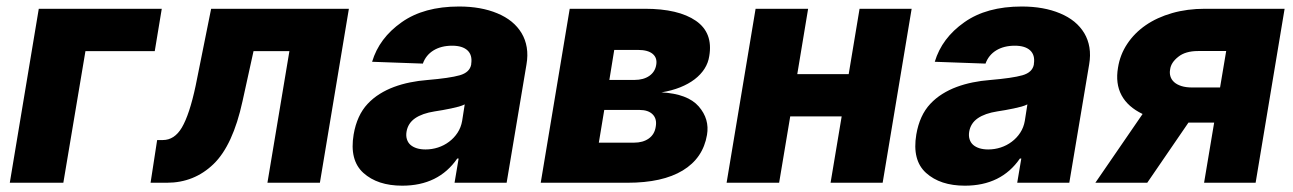

<svg xmlns="http://www.w3.org/2000/svg" viewBox="-20 -573 4053 602"><path d="M487.2 -545.5 465.2 -412.6H247.9L178.6 0H10.7L101.6 -545.5Z M452.1 0 472.7 -133.9H490.4Q527 -133.9 550.1 -172.9Q574.2 -213.8 593.4 -304L642 -545.5H1073.9L983 0H818.5L887.4 -412.6H774.9L740.4 -255.7Q710.2 -117.2 649.5 -58.6Q588.8 0 503.2 0Z M1088.8 -151.3Q1099.1 -211.6 1132.8 -247.5Q1149.5 -265.3 1170.5 -278.4Q1191.4 -291.5 1215.4 -300.4Q1239.3 -309.3 1265.6 -314.6Q1291.9 -320 1319.6 -322.1Q1390.3 -328.1 1421.5 -337Q1452.8 -345.9 1457.4 -370.7V-372.5Q1461.6 -400.2 1445.8 -415Q1430 -429.7 1397.7 -429.7Q1363.3 -429.7 1339.3 -415Q1315.3 -400.2 1305.8 -373.6L1146.7 -379.3Q1169 -453.8 1239.3 -503.2Q1308.9 -552.6 1419.4 -552.6Q1488.3 -552.6 1539.4 -531.2Q1565 -520.6 1584.2 -505Q1603.3 -489.3 1615.4 -469.1Q1627.5 -448.9 1631.6 -424.2Q1635.7 -399.5 1630.7 -370.7L1568.5 0H1405.2L1418 -76H1413.7Q1355.1 9.2 1241.1 9.2Q1163.7 9.2 1119.3 -30.9Q1075.3 -70.7 1088.8 -151.3ZM1314.3 -104.4Q1334.5 -104.4 1353.5 -110.6Q1372.5 -116.8 1388.1 -128.6Q1403.8 -140.3 1414.6 -156.8Q1425.4 -173.3 1429 -193.9L1437.1 -245.7Q1429.3 -241.8 1418.7 -238.8Q1408 -235.8 1394.5 -233Q1380.7 -230.1 1367.7 -227.8Q1354.8 -225.5 1342.7 -223.7Q1304 -217.7 1281.4 -202.1Q1258.9 -186.4 1254.6 -159.8Q1252.5 -146.7 1255.9 -136.2Q1259.2 -125.7 1267 -118.8Q1274.9 -111.9 1286.9 -108.1Q1299 -104.4 1314.3 -104.4Z M1675.4 0 1766.3 -545.5H2002.1Q2107.2 -545.5 2161.9 -507.8Q2216.3 -470.2 2203.8 -397Q2200.6 -375.7 2188.9 -357.4Q2177.2 -339.1 2158 -324.4Q2138.8 -309.7 2112.6 -299.2Q2086.3 -288.7 2054 -283.4Q2136.4 -278.8 2170.8 -239.3Q2205.3 -199.6 2196.7 -149.9Q2184.3 -77.1 2120.7 -38.5Q2057.2 0 1947.4 0ZM1857.6 -125.7H1968Q1996.1 -125.7 2014.2 -138.7Q2032.3 -151.6 2035.9 -175.1Q2040.5 -199.9 2026.6 -214.1Q2012.8 -228.3 1985.1 -228.3H1874.6ZM1890.6 -322.4H1969.5Q1997.5 -322.4 2015.8 -335Q2034.1 -347.7 2037.6 -370Q2041.2 -391.7 2026.3 -404.1Q2011.4 -416.5 1980.1 -416.5H1905.9Z M2349.1 -545.5H2513.8L2479.8 -340.6H2641L2675.1 -545.5H2838.4L2747.5 0H2584.2L2619 -208.1H2457.7L2422.9 0H2258.2Z M2853 -151.3Q2863.3 -211.6 2897 -247.5Q2913.7 -265.3 2934.7 -278.4Q2955.6 -291.5 2979.6 -300.4Q3003.6 -309.3 3029.8 -314.6Q3056.1 -320 3083.8 -322.1Q3154.5 -328.1 3185.7 -337Q3217 -345.9 3221.6 -370.7V-372.5Q3225.9 -400.2 3210 -415Q3194.2 -429.7 3161.9 -429.7Q3127.5 -429.7 3103.5 -415Q3079.5 -400.2 3070 -373.6L2910.9 -379.3Q2933.2 -453.8 3003.6 -503.2Q3073.2 -552.6 3183.6 -552.6Q3252.5 -552.6 3303.6 -531.2Q3329.2 -520.6 3348.4 -505Q3367.5 -489.3 3379.6 -469.1Q3391.7 -448.9 3395.8 -424.2Q3399.9 -399.5 3394.9 -370.7L3332.7 0H3169.4L3182.2 -76H3177.9Q3119.3 9.2 3005.3 9.2Q2927.9 9.2 2883.5 -30.9Q2839.5 -70.7 2853 -151.3ZM3078.5 -104.4Q3098.7 -104.4 3117.7 -110.6Q3136.7 -116.8 3152.3 -128.6Q3168 -140.3 3178.8 -156.8Q3189.6 -173.3 3193.2 -193.9L3201.3 -245.7Q3193.5 -241.8 3182.9 -238.8Q3172.2 -235.8 3158.7 -233Q3144.9 -230.1 3131.9 -227.8Q3119 -225.5 3106.9 -223.7Q3068.2 -217.7 3045.6 -202.1Q3023.1 -186.4 3018.8 -159.8Q3016.7 -146.7 3020.1 -136.2Q3023.4 -125.7 3031.2 -118.8Q3039.1 -111.9 3051.1 -108.1Q3063.2 -104.4 3078.5 -104.4Z M3562.5 -215.6Q3516 -237.9 3496.4 -274.5Q3476.9 -311.1 3485.4 -360.8Q3491.8 -401.6 3514.4 -435.5Q3536.9 -469.5 3572.4 -494Q3608 -518.5 3655.2 -532Q3702.4 -545.5 3758.2 -545.5H4007.8L3916.9 0H3755.3L3786.9 -188.6H3706.3L3577.1 0H3414.4ZM3718.4 -298.7H3805.4L3824.6 -413H3736.5Q3696.7 -413 3674.4 -394.9Q3651.3 -376.8 3648.8 -355.1Q3646.7 -344.1 3649.7 -333.8Q3652.7 -323.5 3661.2 -315.7Q3669.7 -307.9 3683.9 -303.3Q3698.2 -298.7 3718.4 -298.7Z"/></svg>

Font: Inter P Extra Bold
Style: Italic
Weight: 800
Italic angle: 9.39999°
Designer: Rasmus Andersson
Foundry: rsms
Version: Version 3.018;git-588b23468